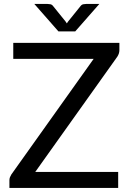

<svg xmlns="http://www.w3.org/2000/svg" viewBox="-20 -928 642 948"><path d="M569.5 -680.5Q569.5 -664 559.5 -648.5L154 -79H563.5V0H26.5V-38Q26.5 -46 29.2 -53Q32 -60 36 -66.5L442.5 -637.5H45.5V-716.5H569.5ZM470.5 -908.5 351.5 -773H268.5L149.5 -908.5H214.5Q220.5 -908.5 228.8 -907Q237 -905.5 243 -897L304 -821.5L310 -812.5L316 -821.5L376.5 -896.5Q383 -905.5 391.2 -907Q399.5 -908.5 405.5 -908.5Z"/></svg>

Font: Lato-Regular
Style: Regular
Weight: 400
Designer: Lukasz Dziedzic with Adam Twardoch and Botio Nikoltchev
Foundry: tyPoland Lukasz Dziedzic
Version: Version 2.015; 2015-08-06; http://www.latofonts.com/